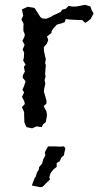

<svg xmlns="http://www.w3.org/2000/svg" viewBox="-20 -528 427 796"><path d="M113 4 90 -1 84 -13 81 -21 80 -52V-63L71 -84L83 -97L80 -110L71 -126L80 -145L73 -156L80 -172L86 -191L74 -206L75 -217L83 -231L79 -251L86 -260L76 -277L79 -290L80 -310L74 -323L82 -342L73 -359L81 -375L83 -385L77 -400V-421L78 -429L69 -447L76 -463L71 -489L84 -495L95 -500L119 -496L124 -494L131 -483L140 -469L147 -458L154 -452L171 -450L191 -458L202 -465L209 -468L231 -478L238 -488L252 -491L265 -504L277 -501H296L333 -508L355 -501L360 -486L368 -472L355 -448L334 -433L320 -445H307L286 -446L269 -447L253 -449L248 -436L234 -431L216 -426L201 -410L194 -399L193 -391L175 -377L180 -362L174 -347L162 -333V-317L170 -282L167 -266L170 -258L168 -234L167 -221L169 -211L165 -196L168 -181L163 -160L162 -148L167 -131L173 -110L172 -98L161 -88L172 -67L175 -51L170 -22L158 -12L153 -1L132 -4ZM157 246 146 248 112 241 116 230 120 220 124 209 128 205 133 187 141 175 142 165 154 151 158 138 160 131 168 116 166 103 172 92 179 79H210L225 80L245 79L251 86L250 92L247 104L245 116L236 123L227 141L215 148V164L201 175L190 189L184 208L188 215Z"/></svg>

Font: Winky Rough Light
Style: Regular
Weight: 300
Designer: Simon Atzbach
Foundry: typofactur
Version: Version 1.206; ttfautohint (v1.8.4.7-5d5b)